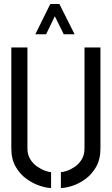

<svg xmlns="http://www.w3.org/2000/svg" viewBox="-20 -938 561 963"><path d="M157.2 -766 232.2 -918H277.8L354.2 -766H299.8L255 -856.6L211.2 -766ZM236.2 5Q214.3 5 180.4 -6Q146.6 -17 114 -40Q81.3 -63 59.1 -101Q36.8 -139 36.8 -193V-700H117.6V-193Q117.6 -161.6 132 -138.9Q146.4 -116.2 167.1 -102.1Q187.8 -88 207.1 -81.3Q226.4 -74.6 236.2 -74.6ZM285.4 5V-74.6Q295.8 -74.6 315.1 -81Q334.4 -87.4 354.8 -101.2Q375.2 -115 389.5 -137.7Q403.8 -160.4 403.8 -193V-700H483.8V-193Q483.8 -139 462 -101Q440.3 -63 407.6 -39.5Q375 -16 341.6 -5.5Q308.3 5 285.4 5Z"/></svg>

Font: Stick No Bills ExtraLight
Style: Regular
Weight: 200
Designer: Kosala Senevirathne, Siva Puranthara, Lasantha Premarathna, Tharique Azeez
Foundry: mooniak
Version: Version 2.000